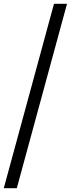

<svg xmlns="http://www.w3.org/2000/svg" viewBox="-20 -738 375 1017"><path d="M266 -718 0 259H69L335 -718Z"/></svg>

Font: LT Superior Serif Medium
Style: Regular
Weight: 500
Designer: Daniel Lyons
Foundry: LyonsType
Version: Version 2.120;FEAKit 1.0